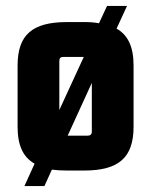

<svg xmlns="http://www.w3.org/2000/svg" viewBox="-20 -562 506 644"><path d="M339 -542 312 -484C296 -487 281 -488 262 -488H205C88 -488 39 -445 39 -342V-137C39 -75 57 -35 96 -13L62 62H129L154 7C170 9 186 10 205 10H262C379 10 428 -34 428 -137V-342C428 -404 410 -444 371 -466L406 -542ZM179 -357C179 -367 183 -371 192 -371H261L179 -193ZM288 -121C288 -111 283 -107 274 -107H207L288 -284Z"/></svg>

Font: Gemini
Style: Regular
Weight: 700
Designer: Pushpananda Ekanayake, Sol Matas, Kosala Senevirathne
Foundry: Mooniak
Version: Version 1.000;PS 1.0;hotconv 1.0.86;makeotf.lib2.5.63406